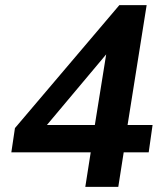

<svg xmlns="http://www.w3.org/2000/svg" viewBox="-20 -725 640 745"><path d="M311 0 332 -134H24L38 -228L443 -705H549L475 -240H572L557 -134H460L439 0ZM348 -240 392 -514 162 -240Z"/></svg>

Font: Nunito Sans
Style: Bold Italic
Weight: 700
Italic angle: -9°
Designer: Vernon Adams
Foundry: Vernon Adams
Version: Version 3.006; ttfautohint (v1.8.3)